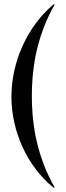

<svg xmlns="http://www.w3.org/2000/svg" viewBox="-20 -785 294 856"><path d="M218 -765C103 -668 31 -511 31 -354C31 -197 103 -42 218 51H224C155 -70 122 -203 122 -357C122 -511 155 -644 224 -765Z"/></svg>

Font: Moniqa SemBd Display
Style: Regular
Weight: 600
Designer: Rajesh Rajput
Foundry: Rajesh Rajput
Version: Version 1.000